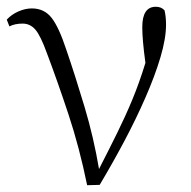

<svg xmlns="http://www.w3.org/2000/svg" viewBox="-20 -542 565 568"><path d="M237.8 5.9Q214.8 -106.4 182.6 -203.6Q150.4 -300.8 119.1 -383.8Q100.1 -436.5 84.7 -454.3Q69.3 -472.2 46.9 -472.2Q23.9 -472.2 7.8 -463.9L0 -483.9Q13.7 -499 34.2 -508.1Q54.7 -517.1 74.2 -517.1Q110.8 -517.1 132.6 -489.3Q154.3 -461.4 175.8 -396Q203.1 -316.4 230.2 -225.6Q257.3 -134.8 272.9 -42Q302.7 -100.1 326.9 -149.2Q351.1 -198.2 371.6 -247.6Q392.1 -296.9 410.2 -356Q405.3 -392.1 403.1 -417.7Q400.9 -443.4 400.9 -461.9Q400.9 -522 440.9 -522Q457.5 -522 466.8 -511.2Q471.2 -492.2 471.2 -469.2Q471.2 -428.2 454.8 -373Q438.5 -317.9 410.6 -254.2Q382.8 -190.4 347.7 -124.3Q312.5 -58.1 274.9 4.9Z"/></svg>

Font: Source Han Serif TW ExtraLight
Style: Regular
Weight: 250
Designer: Ryoko NISHIZUKA Ë•øÂ°öÊ∂ºÂ≠ê (kana & ideographs); Frank Grie√ühammer (Latin, Greek & Cyrillic); Wenlong ZHANG Âº†ÊñáÈæô 
Foundry: Adobe
Version: Version 2.003;hotconv 1.1.1;makeotfexe 2.6.0